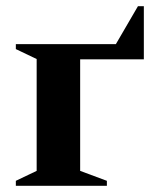

<svg xmlns="http://www.w3.org/2000/svg" viewBox="-20 -598 495 618"><path d="M98 -408 31 -440V-456H353L424 -578H443V-407H238V-48L324 -16V0H31V-16L98 -48Z"/></svg>

Font: Spectral
Style: Bold
Weight: 700
Designer: Jean-Baptiste Levee
Foundry: Production Type
Version: Version 2.001